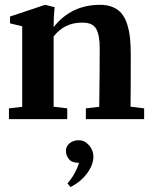

<svg xmlns="http://www.w3.org/2000/svg" viewBox="-20 -487 632 785"><path d="M16.6 0V-43.9L70.8 -50.3V-379.4L21 -391.6V-419.4L164.6 -467.3L203.6 -457.5Q199.2 -420.9 199.2 -376Q271 -467.3 389.6 -467.3Q419.9 -467.3 442.1 -457.5Q464.4 -447.8 478 -430.9Q491.7 -414.1 500 -387.7Q508.3 -361.3 511.5 -332Q514.6 -302.7 514.6 -263.7Q514.6 -97.2 513.7 -50.8L569.3 -43.9V0H331.1V-43.9L385.7 -50.3Q387.7 -206.5 387.7 -290Q387.7 -343.3 373.3 -369.1Q358.9 -395 315.9 -394.5Q243.7 -395 199.2 -337.9V-50.8L254.9 -43.9V0ZM268.1 277.8 255.9 262.7Q288.1 226.1 303.2 178.7H301.8Q273.4 178.7 261.5 163.1Q249.5 147.5 249.5 129.4Q249.5 111.3 264.4 98.9Q279.3 86.4 302.2 86.4Q325.7 86.4 343.8 106.7Q361.8 127 361.8 152.8Q361.8 187 335.9 221.9Q310.1 256.8 268.1 277.8Z"/></svg>

Font: Elstob 6pt
Style: Bold
Weight: 700
Designer: Peter S. Baker
Version: Version 1.015